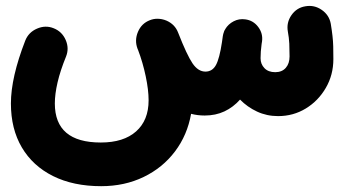

<svg xmlns="http://www.w3.org/2000/svg" viewBox="-20 -328 1171 653"><path d="M17.1 23.9Q17.1 -64.5 65.9 -189.9Q77.1 -218.3 106 -230.7Q134.8 -243.2 162.6 -231.9Q190.9 -220.7 203.4 -192.1Q215.8 -163.6 204.6 -135.7Q185.1 -87.9 175.8 -47.9Q166.5 -7.8 166.5 23.9Q166.5 156.7 322.8 156.7Q400.4 156.7 442.9 118.9Q485.4 81.1 485.4 13.2Q485.4 -22 475.6 -68.6Q465.8 -115.2 449.7 -157.7Q448.7 -159.7 447.8 -162.1Q437 -190.9 449.2 -219.7Q461.4 -248.5 489.7 -259.3Q502 -264.2 515.1 -264.2Q531.2 -264.2 546.4 -257.8Q575.2 -245.1 585.9 -216.8Q615.7 -140.6 634.8 -112.5Q653.8 -84.5 678.7 -84.5Q702.1 -84.5 714.4 -106.7Q726.6 -128.9 734.9 -184.6Q735.8 -193.4 737.8 -205.1Q738.8 -212.4 741.7 -219.7Q741.7 -219.7 741.7 -219.7Q742.2 -220.7 742.2 -221.7Q742.2 -221.7 742.7 -222.2Q743.2 -223.1 743.2 -224.1Q743.7 -224.1 743.7 -224.6Q744.1 -225.6 744.6 -226.1Q744.6 -226.6 745.1 -227.1Q745.6 -228 746.1 -228.5Q746.1 -228.5 746.1 -229Q756.3 -246.1 774.7 -255.6Q793 -265.1 814 -262.2Q841.3 -258.8 858.2 -236.3Q875 -213.9 871.1 -186.5Q870.6 -183.6 870.1 -180.7Q870.1 -178.7 869.6 -176.8Q866.2 -152.3 866.2 -129.9Q866.2 -109.9 879.4 -96.2Q892.6 -82.5 916 -82.5Q939 -82.5 951.9 -97.2Q964.8 -111.8 964.8 -136.2Q964.8 -159.7 963.9 -179.7Q962.9 -199.7 959 -220.7Q953.6 -251 971.2 -276.4Q988.8 -301.8 1018.6 -306.6Q1048.8 -312 1074.2 -294.4Q1099.6 -276.9 1105 -247.1Q1108.9 -223.1 1110.8 -205.8Q1112.8 -188.5 1113.3 -170.7Q1113.8 -152.8 1113.8 -127Q1113.8 -73.2 1088.1 -29.1Q1062.5 15.1 1020 41Q977.5 66.9 925.8 66.9Q887.2 66.9 854.2 51.5Q821.3 36.1 796.4 10.7Q773.4 36.6 743.4 50.8Q713.4 64.9 676.3 64.9Q651.9 64.9 629.9 59.1Q617.2 131.3 575.2 187Q533.2 242.7 468.5 273.9Q403.8 305.2 324.2 305.2Q229.5 305.2 160.4 270.8Q91.3 236.3 54.2 173.3Q17.1 110.4 17.1 23.9Z"/></svg>

Font: Mikhak ExtraBold
Style: Regular
Weight: 800
Designer: Amin Abedi
Version: Version 3.3